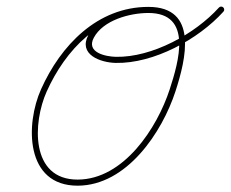

<svg xmlns="http://www.w3.org/2000/svg" viewBox="-20 -571 720 599"><path d="M452.5 -540C452.5 -545.2 448.2 -549.5 443 -549.5C283.9 -549.5 169.5 -429.5 108.3 -293.1C59.1 -183.8 58 8.7 222.5 8.3C375.3 7.8 485.7 -157.8 527.5 -286.3C560 -386.2 599.9 -549.5 443 -549.5C377.4 -549.5 288.7 -523.8 255.8 -462.1C223.1 -400.9 293.2 -375.7 341.2 -374.7C459.9 -372.4 598.8 -448.1 677 -534.6C680.6 -538.5 680.3 -544.5 676.4 -548C672.5 -551.6 666.5 -551.3 663 -547.4C588.5 -465 454.8 -391.5 341.6 -393.7C309 -394.4 248.1 -407.4 272.6 -453.2C301.9 -508.2 384.8 -530.5 443 -530.5C582.3 -530.5 537.4 -378.3 509.4 -292.2C470.4 -172.2 366.2 -11.2 222.5 -10.7C73.4 -10.3 82.6 -189.6 125.6 -285.3C183.7 -414.7 291.7 -530.5 443 -530.5C448.2 -530.5 452.5 -534.8 452.5 -540Z"/></svg>

Font: FRB American Cursive Extralight
Style: Italic
Weight: 200
Italic angle: -25°
Version: Version 2.0;Modular Font Editor K font №1